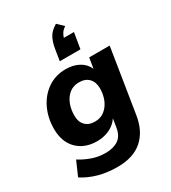

<svg xmlns="http://www.w3.org/2000/svg" viewBox="-228 -893 1071 1200"><g transform="rotate(-30 307.5 -293.0)"><path d="M260 191Q186 191 124.5 174Q63 157 12 124L57 21Q99 47 144 62.5Q189 78 238 78Q295 78 330.5 54Q366 30 375 -25L385 -87Q360 -50 319 -31Q278 -12 230 -12Q141 -12 87 -65.5Q33 -119 33 -214Q33 -292 64 -357.5Q95 -423 151.5 -462Q208 -501 283 -501Q335 -501 375.5 -479.5Q416 -458 435 -416L447 -491H595L522 -33Q506 74 440.5 132.5Q375 191 260 191ZM279 -125Q320 -125 349 -148Q378 -171 393.5 -208.5Q409 -246 409 -290Q409 -335 384 -361.5Q359 -388 313 -388Q272 -388 243.5 -365.5Q215 -343 200 -305.5Q185 -268 185 -223Q184 -178 209 -151.5Q234 -125 279 -125ZM276 -562 289 -643Q296 -687 312.5 -719Q329 -751 372 -777L415 -736Q395 -722 385.5 -707.5Q376 -693 371 -676H444L425 -562Z"/></g></svg>

Font: Nunito Sans ExtraBold
Style: Italic
Weight: 800
Italic angle: -9°
Designer: Vernon Adams
Foundry: Vernon Adams
Version: Version 3.006; ttfautohint (v1.8.3)